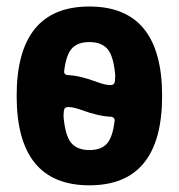

<svg xmlns="http://www.w3.org/2000/svg" viewBox="-20 -550 540 580"><path d="M313.5 -293Q322.3 -293 325.2 -298.3Q328.1 -303.7 328.1 -322.3Q323.2 -379.9 305.2 -401.4Q287.1 -422.9 250 -422.9Q214.8 -422.9 197.3 -403.8Q179.7 -384.8 173.8 -335Q172.9 -330.1 176.3 -326.7Q179.7 -323.2 183.6 -323.2Q219.7 -322.3 274.4 -301.8Q297.9 -293 313.5 -293ZM250 -96.7Q285.2 -96.7 302.7 -115.7Q320.3 -134.8 326.2 -184.6Q327.1 -189.5 323.7 -193.4Q320.3 -197.3 316.4 -197.3Q280.3 -198.2 225.6 -217.8Q202.1 -226.6 186.5 -226.6Q177.7 -226.6 174.8 -221.2Q171.9 -215.8 171.9 -198.2Q176.8 -140.6 194.8 -118.7Q212.9 -96.7 250 -96.7ZM30.3 -260.3Q30.3 -530.3 250 -530.3Q469.7 -530.3 469.7 -260.3Q469.7 9.8 250 9.8Q30.3 9.8 30.3 -260.3Z"/></svg>

Font: Rounded-X Mgen+ 1m bold
Style: Bold
Weight: 700
Designer: [Source Han Sans]
Ryoko NISHIZUKA  (kana & ideographs); Paul D. Hunt (Latin, Greek & Cyrillic); Wenlong ZHANG  (bopomofo
Version: Version 1.059.20150602